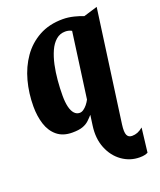

<svg xmlns="http://www.w3.org/2000/svg" viewBox="-150 -659 839 1007"><g transform="rotate(-20 270.0 -156.0)"><path d="M454.5 254Q401 254 357 222.8Q313 191.5 291 137Q269 82.5 278.5 13.5L286.5 -44.5Q274 -30.5 260.2 -17.5Q246.5 -4.5 225 3.2Q203.5 11 167 11Q115 11 82.5 -15.8Q50 -42.5 35.5 -87.5Q21 -132.5 21 -187Q21 -260.5 39.2 -328.5Q57.5 -396.5 94.8 -449.8Q132 -503 188.8 -534.2Q245.5 -565.5 321.5 -565.5Q352 -565.5 384 -557.5Q416 -549.5 434 -541.5L511.5 -565L425.5 60Q420 101.5 427.5 118Q435 134.5 455 134.5Q471.5 134.5 486 128.8Q500.5 123 516.5 110L500.5 245Q493.5 248.5 483 251.2Q472.5 254 454.5 254ZM238.5 -73Q249.5 -73 260.2 -80.5Q271 -88 280.8 -100Q290.5 -112 297.5 -125.5L347.5 -491Q338.5 -496 329.8 -498Q321 -500 311.5 -500Q282 -500 260 -481Q238 -462 223.5 -429.8Q209 -397.5 200.2 -357Q191.5 -316.5 187.8 -273Q184 -229.5 184 -188.5Q184 -151.5 190.2 -125.8Q196.5 -100 208.8 -86.5Q221 -73 238.5 -73Z"/></g></svg>

Font: Merriweather 24pt SemiCondensed Black
Style: Italic
Weight: 900
Width: 4
Italic angle: -7.8°
Designer: Eben Sorkin
Foundry: Eben Sorkin
Version: Version 2.101